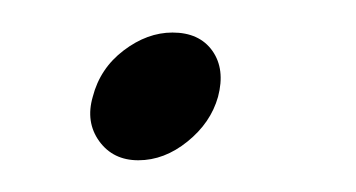

<svg xmlns="http://www.w3.org/2000/svg" viewBox="-20 -92 219 118"><path d="M65 6.5Q49.5 6.5 41 -5.2Q32.5 -17 37 -32.5Q41.5 -50 56 -61Q70.5 -72 86 -72Q102.5 -72 110.5 -60.8Q118.5 -49.5 114 -32.5Q109.5 -16.5 95.2 -5Q81 6.5 65 6.5Z"/></svg>

Font: Fraunces 72pt SuperSoft Thin
Style: Italic
Weight: 100
Italic angle: -16°
Version: Version 1.000;[b76b70a41]